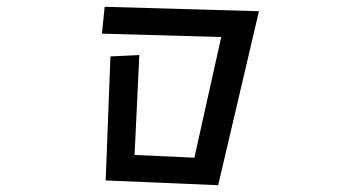

<svg xmlns="http://www.w3.org/2000/svg" viewBox="-20 -530 1040 565"><path d="M305 -364 390 -368 376 -74 552 -66 631 -421 280 -431 288 -510 742 -497 622 15 291 1Z"/></svg>

Font: Moralerspace Krypton JPDOC
Style: Regular
Weight: 400
Version: v0.0.6; ttfautohint (v1.8.4.7-5d5b-dirty) -l 6 -r 45 -G 200 